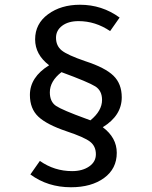

<svg xmlns="http://www.w3.org/2000/svg" viewBox="-20 -720 640 809"><path d="M317 -700Q410 -700 484 -646L444 -589Q382 -631 311 -631Q268 -631 242 -611.5Q216 -592 216 -561Q216 -527 240 -507.5Q264 -488 340 -462Q423 -435 458 -401Q493 -367 493 -310Q493 -233 413 -184Q472 -140 472 -76Q472 -9 418.5 30Q365 69 279 69Q181 69 108 15L148 -42Q209 1 284 1Q327 1 355.5 -18.5Q384 -38 384 -70Q384 -104 359.5 -123Q335 -142 260 -167Q177 -195 141.5 -228.5Q106 -262 106 -320Q106 -395 187 -445Q128 -490 128 -554Q128 -620 182.5 -660Q237 -700 317 -700ZM239 -416Q190 -378 190 -331Q190 -291 216.5 -273.5Q243 -256 342 -220Q354 -215 361 -213Q410 -253 410 -299Q410 -338 381.5 -356Q353 -374 239 -416Z"/></svg>

Font: Fira Mono
Style: Regular
Weight: 400
Designer: Carrois Corporate & Edenspiekermann AG
Foundry: Carrois Corporate GbR & Edenspiekermann AG
Version: Version 3.206;PS 003.206;hotconv 1.0.70;makeotf.lib2.5.58329